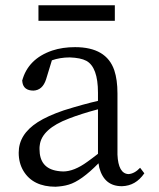

<svg xmlns="http://www.w3.org/2000/svg" viewBox="-20 -695 603 729"><path d="M126 -616H416V-675H126ZM528 -37 512 -58C498 -43 483 -35 468 -34C442 -35 428 -60 426 -108V-340C426 -375 422 -404 414 -428C394 -487 344 -516 265 -516C234 -516 205 -512 178 -503C117 -482 79 -444 64 -388C65 -387 65 -385 65 -383C68 -362 82 -351 107 -351C130 -352 146 -366 155 -394L177 -466C197 -473 220 -477 245 -477C272 -476 293 -472 308 -464C337 -448 352 -408 352 -343V-312C317 -304 273 -292 222 -276C181 -262 148 -247 123 -231C75 -200 51 -162 51 -115C51 -89 57 -66 69 -46C93 -6 134 14 191 14C208 13 225 11 241 6C272 -3 310 -30 354 -75C355 -70 356 -64 357 -58C370 -11 398 12 443 12C478 11 506 -5 528 -37ZM352 -280V-111C337 -99 323 -89 312 -81C278 -56 247 -44 220 -44C212 -44 205 -45 198 -46C153 -53 130 -80 130 -129C130 -134 130 -139 131 -144C136 -185 173 -219 242 -245C270 -256 307 -268 352 -280Z"/></svg>

Font: Noto Serif Tangut
Style: Regular
Weight: 400
Designer: YANG Xicheng
Foundry: Liu Zhao Studio
Version: Version 2.169